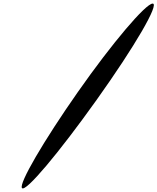

<svg xmlns="http://www.w3.org/2000/svg" viewBox="-20 -955 881 1074"><path d="M103 97C123 122 307 -97 521 -397C735 -697 873 -935 834 -935C795 -935 608 -715 416 -441C224 -167 84 73 103 97Z"/></svg>

Font: Venom Sans
Style: Obl
Weight: 400
Version: Version 1.001